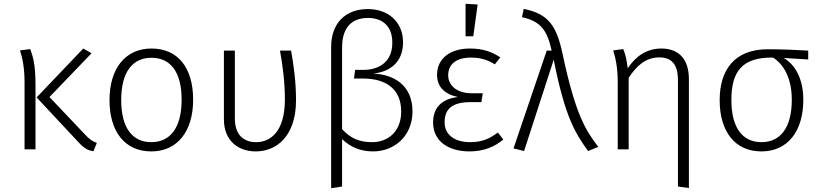

<svg xmlns="http://www.w3.org/2000/svg" viewBox="-20 -791 4345 1017"><path d="M465 -509 421 -534 174 -275 386 -48C418 -13 437 5 475 10L493 -34C469 -42 452 -55 429 -80L242 -277ZM140 -531 86 -524C99 -482 110 -433 110 -355V0H168V-344C168 -450 154 -494 140 -531Z M782 -534C645 -534 560 -429 560 -261C560 -93 642 11 781 11C919 11 1003 -94 1003 -263C1003 -434 921 -534 782 -534ZM782 -485C883 -485 942 -410 942 -263C942 -113 881 -38 781 -38C681 -38 622 -114 622 -261C622 -411 683 -485 782 -485Z M1522 -523H1463C1479 -437 1489 -348 1489 -264C1489 -90 1409 -38 1337 -38C1271 -38 1224 -76 1224 -163V-523H1166V-159C1166 -46 1241 11 1335 11C1445 11 1548 -70 1548 -260C1548 -357 1536 -442 1522 -523Z M1957 -401C2052 -412 2115 -466 2115 -568C2114 -678 2033 -743 1929 -743C1811 -743 1734 -670 1734 -541V206L1792 197V-54C1838 -10 1892 11 1956 11C2067 11 2164 -68 2165 -200C2165 -340 2066 -397 1957 -401ZM1952 -38C1883 -38 1837 -58 1792 -107V-540C1792 -647 1845 -696 1929 -696C2003 -696 2058 -655 2058 -566C2059 -452 1973 -421 1907 -421H1861L1855 -375H1902C2030 -375 2105 -315 2105 -201C2106 -98 2038 -38 1952 -38Z M2446 -771V-599H2487L2510 -767ZM2469 -534C2366 -534 2295 -482 2295 -395C2295 -332 2333 -293 2405 -277C2329 -268 2274 -229 2274 -142C2274 -44 2354 11 2467 11C2543 11 2601 -14 2646 -52L2617 -89C2574 -57 2535 -38 2470 -38C2387 -38 2335 -78 2335 -143C2335 -217 2379 -250 2473 -250H2530L2537 -297H2478C2402 -297 2354 -337 2354 -392C2354 -451 2397 -486 2474 -486C2528 -486 2565 -473 2601 -450L2630 -487C2590 -514 2542 -534 2469 -534Z M2754 -744 2745 -700C2847 -678 2879 -627 2902 -523H2876L2700 -5L2756 9L2913 -475C2973 -168 3029 -83 3095 9L3149 -13C3083 -100 3029 -180 2960 -505C2928 -655 2886 -717 2754 -744Z M3483 -534C3405 -534 3346 -492 3305 -429C3300 -470 3293 -505 3281 -531L3228 -524C3241 -482 3252 -433 3252 -355V0H3310V-379C3352 -443 3401 -487 3472 -487C3536 -487 3571 -452 3571 -366V197L3629 205V-372C3629 -475 3578 -534 3483 -534Z M4261 -523C4196 -527 4116 -530 4046 -530C3871 -530 3792 -421 3792 -261C3792 -93 3874 11 4013 11C4151 11 4235 -94 4235 -263C4235 -374 4191 -450 4131 -484L4261 -476ZM4174 -263C4174 -113 4113 -38 4013 -38C3913 -38 3854 -114 3854 -261C3854 -411 3910 -487 4070 -486H4075C4131 -450 4174 -377 4174 -263Z"/></svg>

Font: FiraGO Light
Style: Regular
Weight: 300
Designer: bBox Type
Foundry: bBox Type GmbH
Version: Version 1.001;PS 001.001;hotconv 1.0.88;makeotf.lib2.5.64775